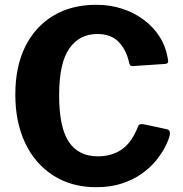

<svg xmlns="http://www.w3.org/2000/svg" viewBox="-20 -772 765 802"><path d="M382 -752Q440 -752 490.5 -735.5Q541 -719 581 -689Q621 -659 646.5 -619Q672 -579 680 -532Q684 -516 681.5 -511Q679 -506 670 -505L535 -496Q526 -496 523.5 -499.5Q521 -503 519 -511Q508 -563 476 -596.5Q444 -630 387 -630Q312 -630 269.5 -569.5Q227 -509 227 -374Q227 -240 267.5 -179.5Q308 -119 389 -119Q447 -119 489 -148Q531 -177 558 -247Q562 -256 580 -253L678 -232Q683 -231 687 -226.5Q691 -222 689 -207Q684 -186 669.5 -158Q655 -130 631 -100.5Q607 -71 571.5 -46Q536 -21 489 -5.5Q442 10 382 10Q279 10 202.5 -39Q126 -88 85 -175Q44 -262 44 -377Q44 -493 85 -576.5Q126 -660 202 -706Q278 -752 382 -752Z"/></svg>

Font: Libre Franklin Thin
Style: Bold
Weight: 700
Version: Version 3.000